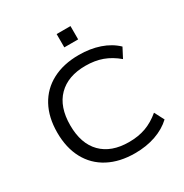

<svg xmlns="http://www.w3.org/2000/svg" viewBox="-203 -1058 1173 1225"><g transform="rotate(-30 383.0 -445.5)"><path d="M441 9Q328 9 245.5 -34.5Q163 -78 119 -159.5Q75 -241 75 -353Q75 -465 119 -546Q163 -627 245.5 -670.5Q328 -714 441 -714Q524 -714 593 -690.5Q662 -667 710 -621L673 -550Q622 -593 567 -613Q512 -633 443 -633Q314 -633 242 -560.5Q170 -488 170 -352Q170 -217 241.5 -144.5Q313 -72 443 -72Q512 -72 567 -92Q622 -112 673 -155L710 -84Q662 -39 593 -15Q524 9 441 9ZM386 -802V-900H488V-802Z"/></g></svg>

Font: Nunito Sans 10pt SemiExpanded
Style: Regular
Weight: 400
Width: 6
Designer: Vernon Adams
Foundry: Vernon Adams
Version: Version 3.101;gftools[0.9.27]